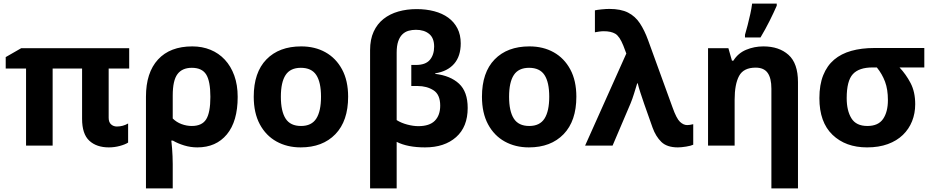

<svg xmlns="http://www.w3.org/2000/svg" viewBox="-20 -816 5220 1076"><path d="M99 -546H704V-432H589V-156Q589 -131 602.5 -119Q616 -107 635 -107Q669 -107 698 -124V-17Q681 -6 651 2Q621 10 590 10Q521 10 480.5 -27.5Q440 -65 440 -150V-432H275V0H126V-432H12V-496Z M798 240V-274Q798 -409 865.5 -482.5Q933 -556 1058 -556Q1113 -556 1159.5 -537Q1206 -518 1240 -481.5Q1274 -445 1293 -392.5Q1312 -340 1312 -273Q1312 -136 1251.5 -63Q1191 10 1086 10Q1048 10 1012 -1Q976 -12 949 -28H940Q940 -27 941.5 -14.5Q943 -2 944.5 17.5Q946 37 947 59.5Q948 82 948 103V240ZM948 -281V-152Q969 -131 997.5 -120.5Q1026 -110 1055 -110Q1112 -110 1135.5 -147.5Q1159 -185 1159 -273Q1159 -361 1135.5 -398.5Q1112 -436 1055 -436Q1001 -436 974.5 -400.5Q948 -365 948 -281Z M1931 -274Q1931 -138 1859.5 -64Q1788 10 1665 10Q1589 10 1529.5 -23Q1470 -56 1436 -119.5Q1402 -183 1402 -274Q1402 -410 1473 -483Q1544 -556 1668 -556Q1745 -556 1804 -523Q1863 -490 1897 -427Q1931 -364 1931 -274ZM1554 -274Q1554 -193 1580.5 -151.5Q1607 -110 1667 -110Q1726 -110 1752.5 -151.5Q1779 -193 1779 -274Q1779 -355 1752.5 -395.5Q1726 -436 1666 -436Q1607 -436 1580.5 -395.5Q1554 -355 1554 -274Z M2054 240V-535Q2054 -595 2074 -638.5Q2094 -682 2129.5 -710Q2165 -738 2212.5 -751.5Q2260 -765 2315 -765Q2368 -765 2413.5 -753Q2459 -741 2492 -717Q2525 -693 2543.5 -657Q2562 -621 2562 -573Q2562 -501 2525 -458.5Q2488 -416 2419 -405V-402Q2504 -392 2552.5 -347Q2601 -302 2601 -211Q2601 -105 2536 -47.5Q2471 10 2362 10Q2264 10 2203 -21V240ZM2324 -109Q2387 -109 2417 -139.5Q2447 -170 2447 -224Q2447 -286 2409.5 -310Q2372 -334 2320 -334H2285V-452H2311Q2365 -452 2389 -480.5Q2413 -509 2413 -555Q2413 -603 2385 -626Q2357 -649 2311 -649Q2289 -649 2269.5 -643.5Q2250 -638 2235 -623.5Q2220 -609 2211.5 -584Q2203 -559 2203 -521V-143Q2228 -127 2262 -118Q2296 -109 2324 -109Z M3210 -274Q3210 -138 3138.5 -64Q3067 10 2944 10Q2868 10 2808.5 -23Q2749 -56 2715 -119.5Q2681 -183 2681 -274Q2681 -410 2752 -483Q2823 -556 2947 -556Q3024 -556 3083 -523Q3142 -490 3176 -427Q3210 -364 3210 -274ZM2833 -274Q2833 -193 2859.5 -151.5Q2886 -110 2946 -110Q3005 -110 3031.5 -151.5Q3058 -193 3058 -274Q3058 -355 3031.5 -395.5Q3005 -436 2945 -436Q2886 -436 2859.5 -395.5Q2833 -355 2833 -274Z M3259 0 3490 -516 3473 -561Q3452 -613 3428 -627Q3404 -641 3364 -641Q3351 -641 3337.5 -639Q3324 -637 3314 -635V-758Q3327 -761 3352 -763.5Q3377 -766 3395 -766Q3459 -766 3499.5 -745.5Q3540 -725 3566 -685.5Q3592 -646 3612 -591L3749 -214Q3771 -152 3790.5 -133.5Q3810 -115 3831 -115Q3845 -115 3865 -120V-5Q3853 1 3825.5 5.5Q3798 10 3779 10Q3718 10 3686.5 -20.5Q3655 -51 3637 -101L3590 -234Q3579 -266 3569 -296.5Q3559 -327 3554 -349H3551Q3543 -323 3533.5 -292Q3524 -261 3514 -237L3413 0Z M4258 -556Q4346 -556 4399 -508.5Q4452 -461 4452 -356V240H4303V-319Q4303 -378 4282 -407.5Q4261 -437 4215 -437Q4147 -437 4122 -390.5Q4097 -344 4097 -257V0H3948V-546H4062L4082 -476H4090Q4116 -518 4161.5 -537Q4207 -556 4258 -556ZM4155 -606V-621Q4162 -644 4170 -675.5Q4178 -707 4185 -738.5Q4192 -770 4195 -796H4333V-784Q4316 -745 4293 -699Q4270 -653 4242 -606Z M4880 -547H5160V-438H5021Q5057 -400 5083 -350.5Q5109 -301 5109 -232Q5109 -181 5091.5 -137Q5074 -93 5040 -60Q5006 -27 4955.5 -8.5Q4905 10 4839 10Q4719 10 4645.5 -60.5Q4572 -131 4572 -266Q4572 -341 4593.5 -394.5Q4615 -448 4654.5 -481.5Q4694 -515 4751 -531Q4808 -547 4880 -547ZM4725 -266Q4725 -196 4751.5 -153Q4778 -110 4841 -110Q4902 -110 4929 -149.5Q4956 -189 4956 -255Q4956 -315 4940 -358Q4924 -401 4894 -438H4870Q4794 -438 4759.5 -400.5Q4725 -363 4725 -266Z"/></svg>

Font: BC Sans
Style: Bold
Weight: 700
Designer: Monotype Design Team
Province of B.C.
Foundry: Monotype Imaging Inc.
Version: Version 2.000;GOOG;noto-source:20170915:90ef993387c0